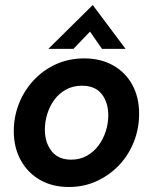

<svg xmlns="http://www.w3.org/2000/svg" viewBox="-20 -736 612 766"><path d="M255 10Q189 10 140 -18Q91 -46 63 -96.5Q35 -147 35 -213Q35 -271 56 -323.5Q77 -376 115 -416.5Q153 -457 204 -480Q255 -503 316 -503Q382 -503 431.5 -475Q481 -447 508 -397.5Q535 -348 535 -282Q535 -223 514 -170Q493 -117 455 -77Q417 -37 366 -13.5Q315 10 255 10ZM264 -99Q299 -99 326.5 -114.5Q354 -130 373 -155.5Q392 -181 402 -212.5Q412 -244 412 -276Q412 -327 386 -360.5Q360 -394 307 -394Q271 -394 243 -378.5Q215 -363 196.5 -337.5Q178 -312 168.5 -281Q159 -250 159 -218Q159 -168 185.5 -133.5Q212 -99 264 -99ZM173 -541 350 -716 481 -541H387L339 -610L273 -541Z"/></svg>

Font: Hanken Grotesk
Style: Bold Italic
Weight: 700
Italic angle: -8°
Designer: Alfredo Marco Pradil
Foundry: Hanken Design Co.
Version: Version 3.013